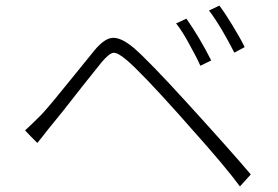

<svg xmlns="http://www.w3.org/2000/svg" viewBox="-20 -723 997 689"><path d="M841 -54Q789 -125 668 -260Q637 -295 623 -311Q486 -464 434 -508Q402 -535 387 -533.5Q372 -532 345 -500Q326 -477 277 -415Q193 -307 165 -274Q154 -261 131 -231Q119 -216 114 -210L92 -232L70 -255Q91 -274 130 -313Q159 -344 249 -456Q298 -517 318 -541Q354 -585 383 -587Q413 -590 459 -552Q512 -507 654 -351Q808 -182 880 -97ZM699 -487Q687 -515 659 -565Q635 -610 612 -639L649 -656Q696 -589 738 -506ZM821 -534Q801 -573 779 -611Q748 -663 730 -685L767 -703Q785 -680 813 -634Q842 -587 858 -554Z"/></svg>

Font: GenSekiGothic TW L
Style: Regular
Weight: 300
Version: Version 1.501;PS 1;hotconv 16.6.51;makeotf.lib2.5.65220